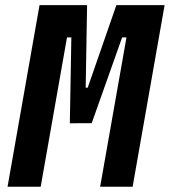

<svg xmlns="http://www.w3.org/2000/svg" viewBox="-20 -713 648 733"><path d="M8.8 0 130.9 -693.4H312.5L307.1 -378.4H314.9L424.3 -693.4H608.4L486.3 0H362.3L462.9 -570.3H446.3L330.1 -242.7H292.5L246.6 -242.2L252.4 -570.3H235.8L135.3 0Z"/></svg>

Font: CaskaydiaCove NFP
Style: Bold Italic
Weight: 700
Italic angle: -10°
Designer: Aaron Bell
Foundry: Saja Typeworks
Version: Version 2111.001; VTT 6.35;Nerd Fonts 3.1.1